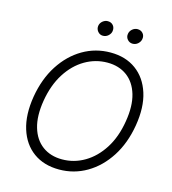

<svg xmlns="http://www.w3.org/2000/svg" viewBox="-131 -1019 1019 1135"><g transform="rotate(15 378.5 -451.0)"><path d="M707 -359.7Q688.2 -247.2 634.8 -164.1Q581.3 -81 503.7 -35.5Q426.1 9.9 335.2 9.9Q241.8 9.9 177.7 -36.6Q113.6 -83.1 87 -168Q60.4 -252.8 79.2 -367.5Q98.4 -480.5 151.8 -563.4Q205.3 -646.3 283 -691.8Q360.8 -737.2 452.1 -737.2Q544.4 -737.2 608.3 -690.7Q672.2 -644.2 699.2 -559.5Q726.2 -474.8 707 -359.7ZM643.5 -367.5Q659.8 -464.8 639.4 -533.6Q619 -602.3 569.6 -638.5Q520.2 -674.7 449.9 -674.7Q377.1 -674.7 313 -637.3Q248.9 -599.8 204 -529.3Q159.1 -458.8 142.4 -359.7Q126.4 -262.8 146.7 -194.1Q166.9 -125.4 216.4 -89Q266 -52.6 336.6 -52.6Q409.8 -52.6 473.7 -90.2Q537.6 -127.8 582.6 -198.3Q627.5 -268.8 643.5 -367.5ZM562.9 -821Q543.7 -821 530.9 -835.9Q518.1 -850.9 521.7 -871.1Q524.9 -888.8 539.1 -900.4Q553.3 -911.9 569.6 -911.9Q590.9 -911.9 603.3 -897.4Q615.8 -882.8 611.9 -861.9Q609 -845.5 595.3 -833.3Q581.7 -821 562.9 -821ZM381 -821Q361.9 -821 349.4 -836.3Q337 -851.6 339.8 -871.1Q342.7 -888.8 357.1 -900.4Q371.4 -911.9 387.8 -911.9Q409.1 -911.9 421.2 -897.5Q433.2 -883.2 430 -861.9Q427.6 -845.9 413.7 -833.5Q399.9 -821 381 -821Z"/></g></svg>

Font: Inter Light  BETA
Style: Italic
Weight: 300
Italic angle: 9.39999°
Designer: Rasmus Andersson
Foundry: rsms
Version: Version 3.011;git-f93a4a705